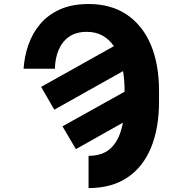

<svg xmlns="http://www.w3.org/2000/svg" viewBox="-20 -742 925 975"><path d="M258.9 -392.8H99.8Q103.7 -455.6 124.3 -514.6Q144.9 -573.5 184.3 -620.2Q223.7 -666.9 284.6 -694.2Q345.5 -721.6 430.4 -721.6Q543.3 -721.6 623.2 -668.1Q703.1 -614.7 745.4 -515.8Q787.6 -416.9 787.6 -279.8V-227.6Q787.6 -90.9 746.8 8Q706 106.9 626.2 160Q546.5 213.1 429.7 213.1V49.4Q505.7 49.4 547.6 5.7Q589.5 -38 604 -119L365.4 15.3L297.2 -100.5L612.6 -276.3V-281.2Q612.6 -335.2 604.8 -380.7L255.7 -185L188.9 -300.8L558.2 -507.5Q508.2 -580.3 421.2 -580.3Q365.8 -580.3 330.1 -554.9Q294.4 -529.5 277 -486.9Q259.6 -444.2 258.9 -392.8Z"/></svg>

Font: Inter UI Extra Bold
Style: Regular
Weight: 800
Designer: Rasmus Andersson
Foundry: rsms
Version: 3.2;8d6f07862